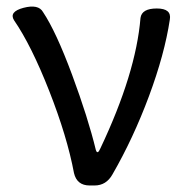

<svg xmlns="http://www.w3.org/2000/svg" viewBox="-20 -569 568 589"><path d="M255 0Q216 0 207 -38Q186 -150 131 -290Q76 -430 23 -507Q7 -533 52 -545Q98 -557 112 -532Q152 -472 201 -340Q250 -208 274 -109Q279 -93 288 -114Q397 -344 411 -514Q415 -543 461 -543Q507 -543 501 -509Q485 -403 437 -274Q389 -145 325 -34Q306 0 270 0Z"/></svg>

Font: Raw Maruko Gothic CJK TC
Style: Regular
Weight: 400
Version: Version 1.001